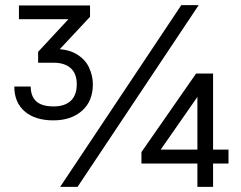

<svg xmlns="http://www.w3.org/2000/svg" viewBox="-20 -727 939 747"><path d="M187.7 -258.7Q116.7 -258.7 76.2 -293.5Q35.7 -328.3 35.7 -390.3H99.3Q100 -351.3 121.7 -332.2Q143.3 -313 188.7 -313Q232 -313 255.3 -334.8Q278.7 -356.7 278.7 -399.3Q278.7 -440.3 255.2 -461.7Q231.7 -483 187.7 -483H128.3V-525.3L288.7 -698L294.3 -652.3H53.7V-705.7H330.3V-661.7L174.3 -494.7L171.3 -536.3Q237.3 -539.3 274.2 -518.5Q311 -497.7 326.2 -464.8Q341.3 -432 341.3 -399.3Q341.3 -333.3 299 -296Q256.7 -258.7 187.7 -258.7ZM281.7 0H214L685.3 -707H753ZM780.3 -396.3 579 -107.3 560.3 -145H869V-90.7H530.3V-135.3L743 -441H809V0H748V-405.3Z"/></svg>

Font: Asta Sans Light
Style: Regular
Weight: 300
Designer: 42dot
Version: Version 1.000